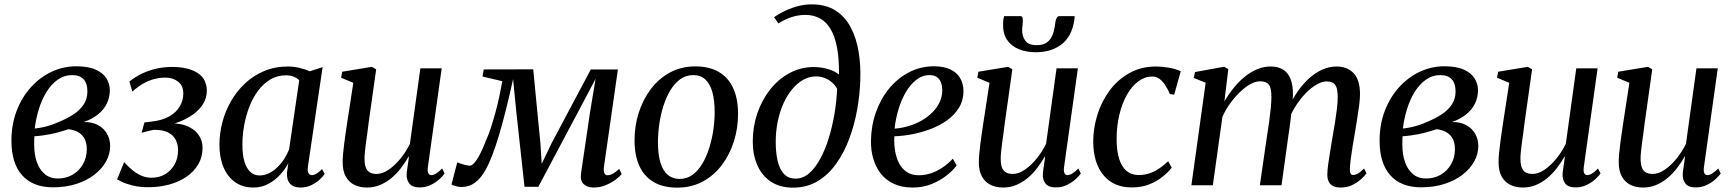

<svg xmlns="http://www.w3.org/2000/svg" viewBox="-20 -851 7960 882"><path d="M224 9.5Q176.5 9.5 140.8 -4.8Q105 -19 80.8 -46.8Q56.5 -74.5 44.5 -114Q32.5 -153.5 32.5 -204.5Q32.5 -279.5 56.5 -342Q80.5 -404.5 122.2 -450.5Q164 -496.5 217.5 -521.5Q271 -546.5 330 -546.5Q386 -546.5 420 -531Q454 -515.5 469.2 -490.5Q484.5 -465.5 484.5 -436.5Q484.5 -404 470.8 -375.5Q457 -347 430.2 -325.5Q403.5 -304 365 -290.5Q404 -291 431 -276Q458 -261 472 -235.8Q486 -210.5 486 -180.5Q486 -143 467 -109Q448 -75 413.2 -48.2Q378.5 -21.5 330.2 -6Q282 9.5 224 9.5ZM245.5 -31Q283.5 -31 313.5 -48.5Q343.5 -66 361 -96.5Q378.5 -127 378.5 -165Q379 -192.5 369.2 -212Q359.5 -231.5 340.8 -242.8Q322 -254 294.5 -257.5Q286.5 -255 274 -251Q261.5 -247 246.2 -242.8Q231 -238.5 212.5 -235Q197 -232 178.5 -229.2Q160 -226.5 138 -225Q137.5 -216 137.2 -207Q137 -198 137 -186.5Q137 -141.5 149.2 -106.5Q161.5 -71.5 185.8 -51.2Q210 -31 245.5 -31ZM139.5 -260.5Q161.5 -263 180.5 -267.2Q199.5 -271.5 216.8 -277.5Q234 -283.5 250.5 -291Q287.5 -306 317 -325.2Q346.5 -344.5 364 -370.5Q381.5 -396.5 381.5 -431Q381.5 -468 363.8 -487Q346 -506 312 -506Q275 -506 245.2 -485Q215.5 -464 193.8 -428.8Q172 -393.5 158.5 -349.8Q145 -306 139.5 -260.5Z M662.5 9Q620 9 589.5 1.2Q559 -6.5 541.2 -15.2Q523.5 -24 518 -27L550 -106Q566.5 -88.5 585.5 -72Q604.5 -55.5 627.2 -45Q650 -34.5 676 -34.5Q711 -34.5 738.2 -50.5Q765.5 -66.5 781.8 -95.2Q798 -124 798 -161.5Q798 -187.5 787 -209Q776 -230.5 751.2 -243Q726.5 -255.5 685 -254.5L630.5 -241.5L643.5 -288.5L677 -292.5Q725.5 -298 757.8 -316.5Q790 -335 806 -362.5Q822 -390 822 -421.5Q822 -457.5 798.2 -476Q774.5 -494.5 740.5 -494.5Q714.5 -494.5 689.8 -488.2Q665 -482 640 -468.2Q615 -454.5 588 -430L574.5 -476.5Q602.5 -499 634 -513.8Q665.5 -528.5 700.2 -536Q735 -543.5 770.5 -543.5Q844 -543.5 887 -516.2Q930 -489 930 -434Q930 -402 913.8 -375Q897.5 -348 869.5 -327.2Q841.5 -306.5 806 -292.5Q770.5 -278.5 733.5 -272.5L735 -282.5Q791 -288.5 830 -275.2Q869 -262 889.8 -234.8Q910.5 -207.5 910.5 -172.5Q910.5 -129.5 890.5 -95.8Q870.5 -62 835.8 -38.5Q801 -15 756.5 -3Q712 9 662.5 9Z M1394.5 -86Q1391.5 -63.5 1397.5 -55Q1403.5 -46.5 1413.5 -46.5Q1423 -46.5 1434.2 -53.2Q1445.5 -60 1459.5 -74.5L1471.5 -52Q1466 -43 1450.5 -28Q1435 -13 1411.8 -1.2Q1388.5 10.5 1359.5 10.5Q1329 10.5 1312.5 -7.2Q1296 -25 1298.5 -59L1304.5 -101Q1289.5 -73 1266 -47.5Q1242.5 -22 1211.8 -5.8Q1181 10.5 1144.5 10.5Q1095 10.5 1060 -14.2Q1025 -39 1006.5 -83.2Q988 -127.5 988 -186.5Q988 -237 1001.2 -288.2Q1014.5 -339.5 1040.8 -385.5Q1067 -431.5 1105.2 -467.5Q1143.5 -503.5 1193.2 -524.5Q1243 -545.5 1303.5 -545.5Q1329.5 -545.5 1355.8 -539.2Q1382 -533 1403 -523.5L1462 -542.5ZM1354.5 -482Q1344.5 -492.5 1329.5 -498.8Q1314.5 -505 1294.5 -505Q1254 -505 1222 -486Q1190 -467 1165.8 -434.5Q1141.5 -402 1125.5 -360.8Q1109.5 -319.5 1101.5 -274.5Q1093.5 -229.5 1093.5 -186.5Q1093.5 -138 1103.5 -106.8Q1113.5 -75.5 1131.2 -60.2Q1149 -45 1172 -45Q1194.5 -45 1214.8 -54.8Q1235 -64.5 1253 -81.5Q1271 -98.5 1285 -120Q1299 -141.5 1308 -164.5Z M1665.5 10.5Q1633 10.5 1608 -1.8Q1583 -14 1568.5 -39.8Q1554 -65.5 1554 -107Q1554 -122 1556 -145Q1558 -168 1561.5 -194Q1565 -220 1568.5 -244Q1572 -268 1574.5 -285L1603 -470.5L1547 -494L1552 -521.5L1688.5 -544L1708 -532.5L1673 -284Q1671 -264.5 1667.8 -242.2Q1664.5 -220 1661.5 -197.5Q1658.5 -175 1656.5 -155.5Q1654.5 -136 1654.5 -122.5Q1654.5 -96 1660.8 -80.5Q1667 -65 1679.5 -58.5Q1692 -52 1710 -52Q1736.5 -52 1764.8 -71Q1793 -90 1818.8 -121.5Q1844.5 -153 1863 -190.5L1911 -537H2009L1945.5 -83.5Q1943 -65.5 1947.2 -56Q1951.5 -46.5 1961 -46.5Q1971 -46.5 1983.2 -53.8Q1995.5 -61 2011 -77L2022.5 -54Q2015.5 -43.5 1999 -28.2Q1982.5 -13 1959 -1.5Q1935.5 10 1907.5 10Q1874.5 10 1860.8 -7.5Q1847 -25 1848 -50Q1848 -53 1849 -62.5Q1850 -72 1852 -84.5Q1854 -97 1855.8 -109.8Q1857.5 -122.5 1858.5 -132L1857.5 -132.5Q1841.5 -104.5 1821.8 -78.8Q1802 -53 1778 -33Q1754 -13 1725.8 -1.2Q1697.5 10.5 1665.5 10.5Z M2705.5 10.5Q2678 10.5 2661 -5.5Q2644 -21.5 2649.5 -57.5L2690 -332.5L2716 -489L2638 -341.5L2453 7H2389.5L2352 -335.5L2337 -487.5Q2320.5 -412.5 2304.5 -348.5Q2288.5 -284.5 2273 -232.2Q2257.5 -180 2242 -139.8Q2226.5 -99.5 2211 -71.5Q2190 -33 2162.8 -12.5Q2135.5 8 2100 8Q2091.5 8 2081.5 6Q2071.5 4 2063.8 1.2Q2056 -1.5 2054 -3.5L2080.5 -105Q2084 -103 2095 -99.5Q2106 -96 2118.5 -93Q2131 -90 2137.5 -90Q2147 -90 2157 -100.5Q2167 -111 2177 -128.2Q2187 -145.5 2196.5 -166.8Q2206 -188 2214 -209.5Q2224.5 -231.5 2235 -264Q2245.5 -296.5 2255.8 -334Q2266 -371.5 2274 -409Q2282 -446.5 2287.5 -478L2196.5 -499.5L2202 -532L2429.5 -532.5L2462.5 -192.5L2468.5 -98.5L2513.5 -192.5L2694 -532H2818.5L2754.5 -85.5Q2753 -75 2753.8 -66Q2754.5 -57 2758.8 -51.5Q2763 -46 2771 -46Q2782.5 -46 2796.8 -54Q2811 -62 2824.5 -75.5L2835.5 -51.5Q2828 -41 2809 -26.5Q2790 -12 2763.5 -0.8Q2737 10.5 2705.5 10.5Z M3174.5 -546Q3239 -546 3282.5 -520.2Q3326 -494.5 3348.2 -445.8Q3370.5 -397 3370.5 -328Q3370.5 -263 3351.5 -202.2Q3332.5 -141.5 3296.2 -93.2Q3260 -45 3208 -17Q3156 11 3091 11Q3027 11 2983.2 -14.5Q2939.5 -40 2917.2 -88.5Q2895 -137 2895 -204.5Q2894.5 -270.5 2913.8 -331.8Q2933 -393 2969.5 -441.5Q3006 -490 3057.8 -518Q3109.5 -546 3174.5 -546ZM3164.5 -506Q3131 -506 3104.8 -487Q3078.5 -468 3059.2 -435.8Q3040 -403.5 3027.2 -363.2Q3014.5 -323 3008.5 -280Q3002.5 -237 3002.5 -196.5Q3002.5 -140 3014.2 -102.8Q3026 -65.5 3048.2 -47.2Q3070.5 -29 3102 -29Q3135 -29 3161 -47.8Q3187 -66.5 3206.2 -98.8Q3225.5 -131 3238 -171Q3250.5 -211 3256.8 -253.8Q3263 -296.5 3263 -336.5Q3263 -389 3252.8 -426.8Q3242.5 -464.5 3221 -485.2Q3199.5 -506 3164.5 -506Z M3622.5 11Q3563.5 11 3522.2 -16Q3481 -43 3459.5 -91Q3438 -139 3438 -201.5Q3438 -269 3459 -330.5Q3480 -392 3518 -440Q3556 -488 3607.2 -515.5Q3658.5 -543 3719 -543Q3752.5 -543 3784.2 -533.5Q3816 -524 3834 -508.5Q3835 -580 3825.2 -631.8Q3815.5 -683.5 3795.8 -717Q3776 -750.5 3746.8 -766.5Q3717.5 -782.5 3679 -782.5Q3648.5 -782.5 3618.8 -773.2Q3589 -764 3555.5 -743.5L3536 -772Q3561.5 -790 3590.8 -803.2Q3620 -816.5 3649.8 -823.8Q3679.5 -831 3708 -831Q3774.5 -831 3818.5 -802.5Q3862.5 -774 3888.2 -725Q3914 -676 3924.2 -613.8Q3934.5 -551.5 3932 -484.5Q3930 -418 3917.8 -348.5Q3905.5 -279 3881.8 -215Q3858 -151 3822 -100Q3786 -49 3736.5 -19Q3687 11 3622.5 11ZM3635.5 -30.5Q3669.5 -30.5 3698 -55.8Q3726.5 -81 3749.2 -123.8Q3772 -166.5 3788.2 -220.2Q3804.5 -274 3814 -331.8Q3823.5 -389.5 3825.5 -443Q3817 -459.5 3802.2 -472.2Q3787.5 -485 3768.5 -492.5Q3749.5 -500 3728 -500Q3697.5 -500 3670 -484.5Q3642.5 -469 3619.2 -441.2Q3596 -413.5 3579 -375.8Q3562 -338 3552.8 -293.2Q3543.5 -248.5 3543.5 -199.5Q3543.5 -151.5 3552 -113.2Q3560.5 -75 3580.5 -52.8Q3600.5 -30.5 3635.5 -30.5Z M4374.5 -91Q4360 -70.5 4330.8 -46.8Q4301.5 -23 4261.2 -6.2Q4221 10.5 4172.5 10.5Q4122 10.5 4085.5 -6.8Q4049 -24 4025.8 -54Q4002.5 -84 3991.5 -122.2Q3980.5 -160.5 3981 -202Q3981.5 -271.5 4003.2 -333.8Q4025 -396 4064 -443.8Q4103 -491.5 4155.8 -519Q4208.5 -546.5 4270.5 -546.5Q4316 -546.5 4346 -532Q4376 -517.5 4390.8 -492Q4405.5 -466.5 4406 -433.5Q4406 -390 4385.5 -356.5Q4365 -323 4330.8 -298.5Q4296.5 -274 4254.8 -258.2Q4213 -242.5 4169.5 -234.2Q4126 -226 4088.5 -225Q4086.5 -192 4091.5 -160Q4096.5 -128 4109.5 -102.2Q4122.5 -76.5 4145 -61.2Q4167.5 -46 4200 -46Q4230.5 -46 4258 -55.5Q4285.5 -65 4310.5 -82Q4335.5 -99 4357 -122ZM4251 -506Q4216.5 -506 4188.8 -484Q4161 -462 4140.2 -426Q4119.5 -390 4106.8 -346.8Q4094 -303.5 4089.5 -260Q4122.5 -262.5 4154.5 -272Q4186.5 -281.5 4214.2 -297.5Q4242 -313.5 4263.2 -334.8Q4284.5 -356 4296.5 -381.8Q4308.5 -407.5 4308.5 -436.5Q4308 -471 4293.2 -488.5Q4278.5 -506 4251 -506Z M4588 10.5Q4555.5 10.5 4530.5 -1.8Q4505.5 -14 4491 -39.8Q4476.5 -65.5 4476.5 -107Q4476.5 -122 4478.5 -145Q4480.5 -168 4484 -194Q4487.5 -220 4491 -244Q4494.5 -268 4497 -285L4525.5 -470.5L4469.5 -494L4474.5 -521.5L4611 -544L4630.5 -532.5L4595.5 -284Q4593.5 -264.5 4590.2 -242.2Q4587 -220 4584 -197.5Q4581 -175 4579 -155.5Q4577 -136 4577 -122.5Q4577 -96 4583.2 -80.5Q4589.5 -65 4602 -58.5Q4614.5 -52 4632.5 -52Q4659 -52 4687.2 -71Q4715.5 -90 4741.2 -121.5Q4767 -153 4785.5 -190.5L4833.5 -537H4931.5L4868 -83.5Q4865.5 -65.5 4869.8 -56Q4874 -46.5 4883.5 -46.5Q4893.5 -46.5 4905.8 -53.8Q4918 -61 4933.5 -77L4945 -54Q4938 -43.5 4921.5 -28.2Q4905 -13 4881.5 -1.5Q4858 10 4830 10Q4797 10 4783.2 -7.5Q4769.5 -25 4770.5 -50Q4770.5 -53 4771.5 -62.5Q4772.5 -72 4774.5 -84.5Q4776.5 -97 4778.2 -109.8Q4780 -122.5 4781 -132L4780 -132.5Q4764 -104.5 4744.2 -78.8Q4724.5 -53 4700.5 -33Q4676.5 -13 4648.2 -1.2Q4620 10.5 4588 10.5ZM4667.5 -777Q4675.5 -777 4677.2 -769.8Q4679 -762.5 4678.5 -752Q4678.5 -744 4677.2 -734.2Q4676 -724.5 4675.5 -716.5Q4674.5 -685 4689.8 -664.2Q4705 -643.5 4742.5 -643.5Q4773 -643.5 4790.2 -656.8Q4807.5 -670 4815.8 -692.2Q4824 -714.5 4827 -741.5Q4828 -755 4832.8 -766Q4837.5 -777 4847.5 -777H4916.5Q4916.5 -773 4916.2 -768.2Q4916 -763.5 4914.5 -754.5Q4902.5 -682 4855.5 -646.5Q4808.5 -611 4738.5 -611Q4694 -611 4659.2 -625.5Q4624.5 -640 4605.2 -669.5Q4586 -699 4588 -744.5Q4588 -752.5 4589.2 -760.8Q4590.5 -769 4592.5 -777Z M5179 10Q5095 10 5048.8 -46.5Q5002.5 -103 5002 -200Q5002 -261.5 5020.8 -322.5Q5039.5 -383.5 5076.5 -434Q5113.5 -484.5 5167.5 -515Q5221.5 -545.5 5291 -545.5Q5318 -545.5 5349.8 -540Q5381.5 -534.5 5404 -523.5L5374 -416L5354.5 -419Q5342.5 -446 5329.8 -464Q5317 -482 5303.2 -490.8Q5289.5 -499.5 5273 -499.5Q5239.5 -499.5 5209.8 -477.8Q5180 -456 5157.5 -416.8Q5135 -377.5 5122 -324Q5109 -270.5 5109.5 -206.5Q5110 -156.5 5121.2 -120.8Q5132.5 -85 5154.8 -66Q5177 -47 5210.5 -47Q5238.5 -47 5262 -55.2Q5285.5 -63.5 5306.2 -77.8Q5327 -92 5346.5 -110.5L5362.5 -80.5Q5347.5 -61 5321.5 -39.8Q5295.5 -18.5 5259.8 -4.2Q5224 10 5179 10Z M5622.5 -533 5604.5 -384.5Q5623 -417 5646.5 -446.2Q5670 -475.5 5697.5 -498Q5725 -520.5 5755.2 -533Q5785.5 -545.5 5816.5 -545.5Q5852 -545.5 5874.8 -531Q5897.5 -516.5 5908.8 -487.5Q5920 -458.5 5919.5 -414Q5919.5 -407.5 5918.5 -397.2Q5917.5 -387 5916 -374.5Q5914.5 -362 5912.5 -348.5L5899 -354.5Q5917.5 -397 5942 -432Q5966.5 -467 5995.2 -492.5Q6024 -518 6055.5 -531.8Q6087 -545.5 6119.5 -545.5Q6169.5 -545.5 6198.5 -514.5Q6227.5 -483.5 6227.5 -418Q6227.5 -398 6223.8 -368.2Q6220 -338.5 6214.5 -305.2Q6209 -272 6204 -240.5Q6199 -212 6194 -181.8Q6189 -151.5 6185.5 -124.2Q6182 -97 6181 -77.5Q6180.5 -61.5 6184 -54.2Q6187.5 -47 6196 -47Q6206 -47 6218 -53.8Q6230 -60.5 6246 -77L6257.5 -55Q6250 -44 6233.5 -28.8Q6217 -13.5 6193 -1.5Q6169 10.5 6138 10.5Q6117.5 10.5 6103.8 3.5Q6090 -3.5 6083.5 -17.2Q6077 -31 6077.5 -51Q6077.5 -68.5 6081.5 -97.5Q6085.5 -126.5 6091.2 -160.2Q6097 -194 6102 -226Q6107.5 -256.5 6112.8 -289.5Q6118 -322.5 6121.8 -353.2Q6125.5 -384 6125 -407.5Q6125 -446.5 6113.2 -461.8Q6101.5 -477 6074.5 -477Q6054 -477 6029.2 -463.2Q6004.5 -449.5 5979.5 -424.2Q5954.5 -399 5932.5 -364.5Q5910.5 -330 5894.5 -289L5914 -353.5Q5912.5 -334 5910 -312.2Q5907.5 -290.5 5904.5 -269Q5901.5 -247.5 5898.5 -227.5L5867 0H5767.5L5800 -224.5Q5805 -255.5 5809.8 -289Q5814.5 -322.5 5817.5 -353.2Q5820.5 -384 5820.5 -407Q5820.5 -447 5808.8 -462.2Q5797 -477.5 5768 -477.5Q5747.5 -477.5 5724 -464.5Q5700.5 -451.5 5676.5 -428.5Q5652.5 -405.5 5631.2 -376.2Q5610 -347 5595.5 -314.5L5551.5 0H5453L5518.5 -471L5464 -493L5469.5 -520L5603.5 -544.5Z M6509 9.5Q6461.5 9.5 6425.8 -4.8Q6390 -19 6365.8 -46.8Q6341.5 -74.5 6329.5 -114Q6317.5 -153.5 6317.5 -204.5Q6317.5 -279.5 6341.5 -342Q6365.5 -404.5 6407.2 -450.5Q6449 -496.5 6502.5 -521.5Q6556 -546.5 6615 -546.5Q6671 -546.5 6705 -531Q6739 -515.5 6754.2 -490.5Q6769.5 -465.5 6769.5 -436.5Q6769.5 -404 6755.8 -375.5Q6742 -347 6715.2 -325.5Q6688.5 -304 6650 -290.5Q6689 -291 6716 -276Q6743 -261 6757 -235.8Q6771 -210.5 6771 -180.5Q6771 -143 6752 -109Q6733 -75 6698.2 -48.2Q6663.5 -21.5 6615.2 -6Q6567 9.5 6509 9.5ZM6530.5 -31Q6568.5 -31 6598.5 -48.5Q6628.5 -66 6646 -96.5Q6663.5 -127 6663.5 -165Q6664 -192.5 6654.2 -212Q6644.5 -231.5 6625.8 -242.8Q6607 -254 6579.5 -257.5Q6571.5 -255 6559 -251Q6546.5 -247 6531.2 -242.8Q6516 -238.5 6497.5 -235Q6482 -232 6463.5 -229.2Q6445 -226.5 6423 -225Q6422.5 -216 6422.2 -207Q6422 -198 6422 -186.5Q6422 -141.5 6434.2 -106.5Q6446.5 -71.5 6470.8 -51.2Q6495 -31 6530.5 -31ZM6424.5 -260.5Q6446.5 -263 6465.5 -267.2Q6484.5 -271.5 6501.8 -277.5Q6519 -283.5 6535.5 -291Q6572.5 -306 6602 -325.2Q6631.5 -344.5 6649 -370.5Q6666.5 -396.5 6666.5 -431Q6666.5 -468 6648.8 -487Q6631 -506 6597 -506Q6560 -506 6530.2 -485Q6500.5 -464 6478.8 -428.8Q6457 -393.5 6443.5 -349.8Q6430 -306 6424.5 -260.5Z M6975.5 10.5Q6943 10.5 6918 -1.8Q6893 -14 6878.5 -39.8Q6864 -65.5 6864 -107Q6864 -122 6866 -145Q6868 -168 6871.5 -194Q6875 -220 6878.5 -244Q6882 -268 6884.5 -285L6913 -470.5L6857 -494L6862 -521.5L6998.5 -544L7018 -532.5L6983 -284Q6981 -264.5 6977.8 -242.2Q6974.5 -220 6971.5 -197.5Q6968.5 -175 6966.5 -155.5Q6964.5 -136 6964.5 -122.5Q6964.5 -96 6970.8 -80.5Q6977 -65 6989.5 -58.5Q7002 -52 7020 -52Q7046.5 -52 7074.8 -71Q7103 -90 7128.8 -121.5Q7154.5 -153 7173 -190.5L7221 -537H7319L7255.5 -83.5Q7253 -65.5 7257.2 -56Q7261.5 -46.5 7271 -46.5Q7281 -46.5 7293.2 -53.8Q7305.5 -61 7321 -77L7332.5 -54Q7325.5 -43.5 7309 -28.2Q7292.5 -13 7269 -1.5Q7245.5 10 7217.5 10Q7184.5 10 7170.8 -7.5Q7157 -25 7158 -50Q7158 -53 7159 -62.5Q7160 -72 7162 -84.5Q7164 -97 7165.8 -109.8Q7167.5 -122.5 7168.5 -132L7167.5 -132.5Q7151.5 -104.5 7131.8 -78.8Q7112 -53 7088 -33Q7064 -13 7035.8 -1.2Q7007.5 10.5 6975.5 10.5Z M7527.5 10.5Q7495 10.5 7470 -1.8Q7445 -14 7430.5 -39.8Q7416 -65.5 7416 -107Q7416 -122 7418 -145Q7420 -168 7423.5 -194Q7427 -220 7430.5 -244Q7434 -268 7436.5 -285L7465 -470.5L7409 -494L7414 -521.5L7550.5 -544L7570 -532.5L7535 -284Q7533 -264.5 7529.8 -242.2Q7526.5 -220 7523.5 -197.5Q7520.5 -175 7518.5 -155.5Q7516.5 -136 7516.5 -122.5Q7516.5 -96 7522.8 -80.5Q7529 -65 7541.5 -58.5Q7554 -52 7572 -52Q7598.5 -52 7626.8 -71Q7655 -90 7680.8 -121.5Q7706.5 -153 7725 -190.5L7773 -537H7871L7807.5 -83.5Q7805 -65.5 7809.2 -56Q7813.5 -46.5 7823 -46.5Q7833 -46.5 7845.2 -53.8Q7857.5 -61 7873 -77L7884.5 -54Q7877.5 -43.5 7861 -28.2Q7844.5 -13 7821 -1.5Q7797.5 10 7769.5 10Q7736.5 10 7722.8 -7.5Q7709 -25 7710 -50Q7710 -53 7711 -62.5Q7712 -72 7714 -84.5Q7716 -97 7717.8 -109.8Q7719.5 -122.5 7720.5 -132L7719.5 -132.5Q7703.5 -104.5 7683.8 -78.8Q7664 -53 7640 -33Q7616 -13 7587.8 -1.2Q7559.5 10.5 7527.5 10.5Z"/></svg>

Font: Merriweather 72pt
Style: Italic
Weight: 400
Italic angle: -7.8°
Version: Version 2.101